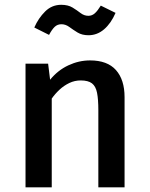

<svg xmlns="http://www.w3.org/2000/svg" viewBox="-20 -800 640 820"><path d="M89 0V-528H185.5L194 -459.5Q227 -500 272 -521Q317 -542 364.5 -542Q438.5 -542 475.2 -500.8Q512 -459.5 512 -385V0H400V-329.5Q400 -375.5 394.5 -403.5Q389 -431.5 372.8 -444Q356.5 -456.5 324.5 -456.5Q299 -456.5 276 -445.5Q253 -434.5 234 -416.8Q215 -399 201 -379V0ZM358 -649.5Q330.5 -649.5 311.2 -661.2Q292 -673 276 -684.8Q260 -696.5 242.5 -696.5Q225 -696.5 213.2 -685Q201.5 -673.5 189.5 -651L126.5 -682.5Q144 -722.5 172.8 -751Q201.5 -779.5 241.5 -779.5Q270.5 -779.5 289.8 -767.8Q309 -756 324.2 -744.2Q339.5 -732.5 357.5 -732.5Q373 -732.5 385 -743.2Q397 -754 410.5 -776L473.5 -745Q454 -700 424.5 -674.8Q395 -649.5 358 -649.5Z"/></svg>

Font: Fira Code Light Medium
Style: Regular
Weight: 500
Monospace: yes
Version: Version 5.002